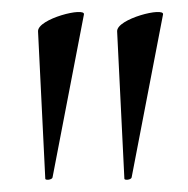

<svg xmlns="http://www.w3.org/2000/svg" viewBox="-20 -544 311 318"><path d="M55 -248C55 -245 66 -246 67 -250L119 -520C122 -533 42 -513 43 -492ZM186 -248C186 -245 197 -246 198 -250L250 -520C253 -533 173 -513 174 -492Z"/></svg>

Font: Cormorant SC
Style: Regular
Weight: 400
Designer: Christian Thalmann (Catharsis Fonts)
Version: Version 1.000;PS 001.000;hotconv 1.0.70;makeotf.lib2.5.58329